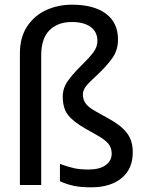

<svg xmlns="http://www.w3.org/2000/svg" viewBox="-20 -765 613 820"><path d="M236 9V-65Q271 -52 297 -46.5Q323 -41 358 -41Q405 -41 431 -59.5Q457 -78 457 -109Q457 -134 442.5 -151.5Q428 -169 392 -189L346 -215Q293 -245 270.5 -274Q248 -303 248 -352Q248 -388 268.5 -417.5Q289 -447 329 -487Q363 -520 379.5 -542.5Q396 -565 396 -590Q396 -629 367 -650Q338 -671 287 -671Q226 -671 191 -635.5Q156 -600 156 -529V25H65V-537Q65 -606 96.5 -653Q128 -700 178.5 -722.5Q229 -745 287 -745Q381 -745 432.5 -706.5Q484 -668 484 -596Q484 -551 459.5 -516.5Q435 -482 391 -441Q362 -415 348 -397.5Q334 -380 334 -362Q334 -338 347 -321.5Q360 -305 391 -288L445 -258Q498 -229 522.5 -196.5Q547 -164 547 -115Q547 -43 499 -4Q451 35 370 35Q327 35 297 29Q267 23 236 9Z"/></svg>

Font: LINE Seed Sans KR Regular
Style: Regular
Weight: 400
Designer: LINE VX Design & Sandoll Inc & Dalton Maag Ltd
Foundry: Sandoll Inc.
Version: Version 1.000